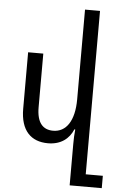

<svg xmlns="http://www.w3.org/2000/svg" viewBox="-64 -804 683 1084"><g transform="rotate(5 277.5 -262.0)"><path d="M458 166V-760H373V-252C373 -128 326 -63 253 -63C195 -63 160 -100 160 -188V-492H74V-172C74 -48 134 10 230 10C304 10 350 -28 372 -81H377C374 -53 373 -27 373 2V236H555V166Z"/></g></svg>

Font: Noto Sans Armenian SemiCondensed
Style: Regular
Weight: 400
Width: 4
Designer: Monotype Design Team
Foundry: Monotype Imaging Inc.
Version: Version 2.008